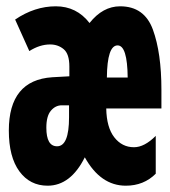

<svg xmlns="http://www.w3.org/2000/svg" viewBox="-20 -579 540 609"><path d="M131 10Q204 10 249 -80Q299 10 379 10Q436 10 474 -28V-148Q438 -112 405 -112Q367 -112 342.5 -143.5Q318 -175 317 -235H492V-294Q492 -411 465 -485Q438 -559 361 -559Q306 -559 264 -506Q223 -559 157 -559Q90 -559 28 -517L73 -417Q106 -438 139 -438Q164 -438 182 -423Q200 -408 200 -368V-337L146 -334Q8 -325 8 -165Q8 -81 41.5 -35.5Q75 10 131 10ZM319 -333Q320 -435 353 -435Q384 -435 385 -333ZM161 -115Q127 -115 127 -174Q127 -211 141.5 -228Q156 -245 176 -245H199V-207Q199 -115 161 -115Z"/></svg>

Font: Noto Sans Mono Condensed Extra
Style: Regular
Weight: 800
Width: 3
Designer: Monotype Design Team
Foundry: Monotype Imaging Inc.
Version: Version 1.900